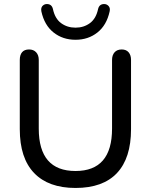

<svg xmlns="http://www.w3.org/2000/svg" viewBox="-20 -922 747 951"><path d="M78 -282V-625Q78 -650 89.5 -663.5Q101 -677 124 -677Q146 -677 159 -663Q172 -649 172 -625V-285Q172 -75 354 -75Q535 -75 535 -285V-625Q535 -649 547.5 -663Q560 -677 583 -677Q605 -677 617 -663Q629 -649 629 -625V-282Q629 -139 559.5 -65Q490 9 354 9Q220 9 149 -65Q78 -139 78 -282ZM185 -865Q184 -868 184 -874Q184 -887 192.5 -894.5Q201 -902 212 -902Q236 -902 242 -878Q252 -830 282.5 -807.5Q313 -785 354 -785Q395 -785 425.5 -807.5Q456 -830 466 -878Q472 -902 496 -902Q509 -902 518 -892Q527 -882 523 -865Q508 -797 462.5 -761Q417 -725 354 -725Q291 -725 245.5 -761Q200 -797 185 -865Z"/></svg>

Font: SN Pro
Style: Regular
Weight: 400
Designer: Tobias Whetton
Foundry: Supernotes
Version: Version 1.003